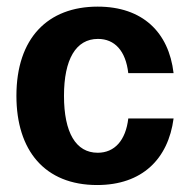

<svg xmlns="http://www.w3.org/2000/svg" viewBox="-20 -532 557 565"><path d="M265.8 12.5C398.3 12.5 475 -64.2 490.8 -183.3H357.5C350 -119.2 317.5 -82.5 267.5 -82.5C203.3 -82.5 168.3 -141.7 168.3 -250C168.3 -357.5 203.3 -417.5 268.3 -417.5C317.5 -417.5 350 -382.5 357.5 -316.7H490.8C476.7 -437.5 399.2 -512.5 267.5 -512.5C120.8 -512.5 28.3 -420 28.3 -250C28.3 -89.2 111.7 12.5 265.8 12.5Z"/></svg>

Font: Familjen Grotesk
Style: Bold
Weight: 700
Designer: Anders Wikstroem, Jonas Baeckman, Matilda Gysing, Kristian Moeller
Foundry: Familjen STHLM AB
Version: Version 2.000